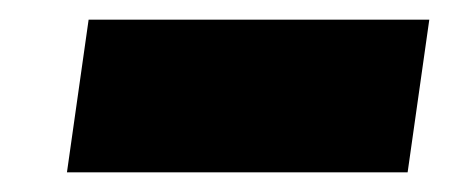

<svg xmlns="http://www.w3.org/2000/svg" viewBox="-20 -785 456 195"><path d="M416 -765 394 -610H48L70 -765Z"/></svg>

Font: Pathway Extreme SemiCondensed Black
Style: Italic
Weight: 900
Width: 4
Italic angle: -8°
Version: Version 1.001;gftools[0.9.26]